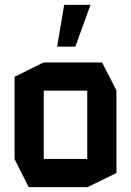

<svg xmlns="http://www.w3.org/2000/svg" viewBox="-20 -770 538 790"><path d="M160 -397V-513H400L459 -398V-397ZM98 0 40 -115V-116H339V0ZM40 -116V-454L159 -513H160V-116ZM339 0V-397H459V-58L340 0ZM215 -578 244 -750H352V-749L290 -578Z"/></svg>

Font: Foldit Medium
Style: Regular
Weight: 500
Version: Version 1.003